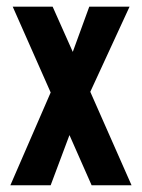

<svg xmlns="http://www.w3.org/2000/svg" viewBox="-20 -548 420 568"><path d="M251 0 185.5 -148.4 129.9 0H10.7L129.9 -274.4L17.6 -528.3H135.7L195.3 -394.5L244.1 -528.3H363.3L247.1 -276.4L369.1 0Z"/></svg>

Font: Dinish Condensed
Style: Bold
Weight: 700
Width: 3
Designer: Bert Driehuis
Foundry: Playbeing
Version: Version 3.006; git-39231f3c-release